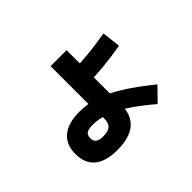

<svg xmlns="http://www.w3.org/2000/svg" viewBox="-129 -919 1257 1257"><g transform="rotate(-45 500.0 -290.0)"><path d="M351 59Q244 59 190 14.5Q136 -30 136 -118Q136 -204 191 -249.5Q246 -295 351 -295Q422 -295 493.5 -272.5Q565 -250 648 -198.5Q731 -147 838 -60L748 32Q663 -41 593.5 -86Q524 -131 465 -152Q406 -173 351 -173Q311 -173 294.5 -161Q278 -149 278 -122Q278 -95 294.5 -82.5Q311 -70 347 -70Q394 -70 414 -88.5Q434 -107 434 -148V-225H428V-639H576V-129Q576 -37 519 11Q462 59 351 59ZM495 -514Q569 -514 653 -522Q737 -530 824 -546L839 -417Q750 -401 664 -393Q578 -385 502 -385Z"/></g></svg>

Font: M PLUS 2 ExtraBold
Style: Regular
Weight: 800
Version: Version 1.001